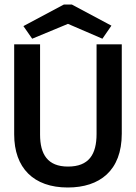

<svg xmlns="http://www.w3.org/2000/svg" viewBox="-20 -820 603 853"><path d="M123 -648 282 -714 435 -648 475 -706 299 -800H264L84 -704ZM281 13C423 13 521 -62 521 -226V-623H409V-225C409 -134 375 -80 282 -80C192 -80 158 -134 158 -222V-623H43V-223C43 -74 129 13 281 13Z"/></svg>

Font: Inconsolata SemiExpanded
Style: Bold
Weight: 700
Width: 6
Monospace: yes
Designer: Raph Levien, Cyreal, Brenton Simpson
Foundry: Raph Levien, Cyreal, Google
Version: Version 3.100